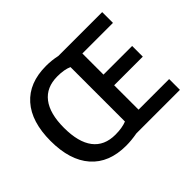

<svg xmlns="http://www.w3.org/2000/svg" viewBox="-149 -981 1247 1247"><g transform="rotate(-45 474.0 -357.5)"><path d="M607 -99V-323H870V-421H607V-615H888V-714H485Q436 -725 383 -725Q227 -725 143 -630Q59 -535 59 -359Q59 -182 143.5 -86Q228 10 385 10Q433 10 488 0H888V-99ZM490 -607V-107Q448 -90 386 -90Q285 -90 233 -158Q181 -226 181 -358Q181 -489 233.5 -557Q286 -625 387 -625Q451 -625 490 -607Z"/></g></svg>

Font: OpenSansMMV
Style: Semibold
Weight: 600
Designer: Steve Matteson
Foundry: Ascender Corporation
Version: Version 6.000